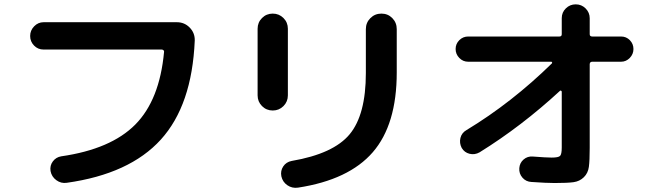

<svg xmlns="http://www.w3.org/2000/svg" viewBox="-20 -820 3040 892"><path d="M182.6 -589.8Q156.2 -589.8 138.2 -608.4Q120.1 -627 120.1 -652.8Q120.1 -678.7 138.7 -697.8Q157.2 -716.8 182.6 -716.8H801.8Q836.9 -716.8 861.3 -691.9Q885.7 -667 884.8 -631.8Q872.1 -331.1 727.1 -171.4Q582 -11.7 290 29.3Q263.7 33.2 241.7 17.1Q219.7 1 214.8 -25.4Q210.9 -50.8 225.6 -70.3Q240.2 -89.8 264.6 -93.8Q495.1 -127 608.4 -241.2Q721.7 -355.5 742.2 -579.1Q743.2 -583 739.7 -586.4Q736.3 -589.8 731.4 -589.8Z M1823.2 -684.6V-483.4Q1823.2 -241.2 1711.9 -112.8Q1600.6 15.6 1364.3 51.8Q1336.9 55.7 1314.9 40.5Q1293 25.4 1287.1 -1Q1282.2 -26.4 1295.9 -46.9Q1309.6 -67.4 1335 -72.3Q1529.3 -105.5 1604.5 -196.3Q1679.7 -287.1 1679.7 -480.5V-684.6Q1679.7 -714.8 1700.7 -735.8Q1721.7 -756.8 1752 -756.8Q1782.2 -756.8 1802.7 -735.8Q1823.2 -714.8 1823.2 -684.6ZM1176.8 -377V-686.5Q1176.8 -715.8 1197.3 -736.3Q1217.8 -756.8 1247.1 -756.8Q1276.4 -756.8 1296.9 -736.3Q1317.4 -715.8 1317.4 -686.5V-377Q1317.4 -347.7 1296.9 -327.1Q1276.4 -306.6 1247.1 -306.6Q1217.8 -306.6 1197.3 -327.1Q1176.8 -347.7 1176.8 -377Z M2155.3 -533.2Q2130.9 -533.2 2113.8 -550.8Q2096.7 -568.4 2096.7 -592.3Q2096.7 -616.2 2113.8 -633.3Q2130.9 -650.4 2155.3 -650.4H2579.1Q2589.8 -650.4 2589.8 -661.1V-735.4Q2589.8 -762.7 2608.9 -781.2Q2627.9 -799.8 2654.8 -799.8Q2681.6 -799.8 2700.7 -780.8Q2719.7 -761.7 2719.7 -735.4V-661.1Q2719.7 -650.4 2731.4 -650.4H2865.2Q2889.6 -650.4 2906.2 -633.3Q2922.9 -616.2 2922.9 -592.3Q2922.9 -568.4 2905.8 -550.8Q2888.7 -533.2 2865.2 -533.2H2731.4Q2720.7 -533.2 2719.7 -522.5V-132.8Q2719.7 -74.2 2715.8 -44.9Q2711.9 -15.6 2692.4 3.4Q2672.9 22.5 2644.5 26.4Q2616.2 30.3 2556.6 30.3Q2518.6 30.3 2449.2 25.4Q2423.8 24.4 2407.2 5.4Q2390.6 -13.7 2392.6 -39.1Q2394.5 -63.5 2412.6 -79.1Q2430.7 -94.7 2455.1 -92.8Q2518.6 -87.9 2543 -87.9Q2574.2 -87.9 2582 -95.7Q2589.8 -103.5 2589.8 -134.8V-393.6Q2589.8 -396.5 2586.9 -398.4Q2584 -400.4 2582 -398.4Q2403.3 -233.4 2208 -112.3Q2185.5 -99.6 2161.6 -105.5Q2137.7 -111.3 2125 -132.8Q2113.3 -155.3 2119.1 -179.2Q2125 -203.1 2147.5 -215.8Q2357.4 -342.8 2543.9 -525.4Q2545.9 -527.3 2544.9 -530.3Q2543.9 -533.2 2541 -533.2Z"/></svg>

Font: Rounded-X Mgen+ 1mn bold
Style: Bold
Weight: 700
Designer: [Source Han Sans]
Ryoko NISHIZUKA  (kana & ideographs); Paul D. Hunt (Latin, Greek & Cyrillic); Wenlong ZHANG  (bopomofo
Version: Version 1.059.20150602